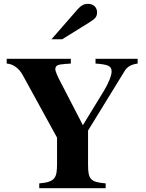

<svg xmlns="http://www.w3.org/2000/svg" viewBox="-20 -983 762 1003"><path d="M699 -676H479V-651C547 -646 563 -638 563 -609C563 -589 548 -550 522 -507L413 -329L293 -561C281 -584 269 -611 269 -620C269 -643 283 -646 323 -649L350 -651V-676H15V-651C49 -649 79 -626 98 -592L278 -264V-128C278 -53 268 -32 185 -25V0H532V-25C453 -32 440 -45 440 -123V-301L631 -612C645 -635 665 -646 699 -651ZM249 -778H305L447 -866C479 -886 487 -896 487 -919C487 -945 468 -963 439 -963C419 -963 403 -954 386 -935Z"/></svg>

Font: XITS Math
Style: Bold
Weight: 700
Designer: MicroPress Inc., with final additions and corrections provided by Coen Hoffman, Elsevier (retired)
Version: Version 1.302